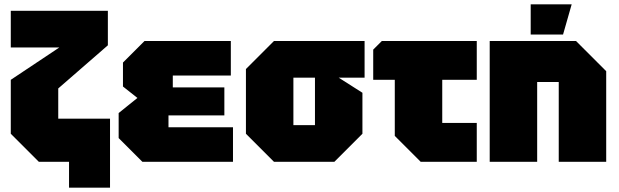

<svg xmlns="http://www.w3.org/2000/svg" viewBox="-20 -750 2870 890"><path d="M160 0 30 -130V-380L255 -530H30V-700H480V-540L250 -340V-200H490V120H300V0Z M640 0 530 -110V-226L617 -296L550 -349V-460L650 -560H1050V-400H781V-345H1020V-215H761V-160H1060V0Z M1120 -130V-430L1250 -560H1670V-390H1550L1660 -320V-130L1530 0H1250ZM1340 -170H1440V-390H1340Z M1810 -120V-380H1710V-520L1750 -560H2190V-380H2030V-180H2190V0H1930Z M2250 0V-560H2650L2790 -420V0H2570V-370H2470V0ZM2440 -590V-730H2630L2590 -590Z"/></svg>

Font: Tektur Black
Style: Regular
Weight: 900
Designer: Adam Jagosz
Foundry: Adam Jagosz
Version: Version 1.005;gftools[0.9.30]